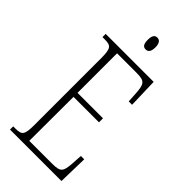

<svg xmlns="http://www.w3.org/2000/svg" viewBox="-277 -953 1013 1013"><g transform="rotate(45 230.0 -446.5)"><path d="M241 -805C257 -805 270 -815 270 -849C270 -882 257 -893 241 -893C224 -893 213 -882 213 -849C213 -815 224 -805 241 -805ZM34 0H418L422 -166H397L393 -102C388 -45 382 -30 320 -30H148L149 -359H339V-389H149V-684H294C358 -684 365 -670 369 -596L372 -548H397L392 -714H34V-690H51C98 -690 108 -679 108 -605V-108C108 -35 98 -24 51 -24H34Z"/></g></svg>

Font: Noto Serif Georgian ExtraCondensed ExtraLight
Style: Regular
Weight: 200
Width: 2
Designer: Monotype Design Team, Akaki Razmadze
Foundry: Google LLC
Version: Version 2.003